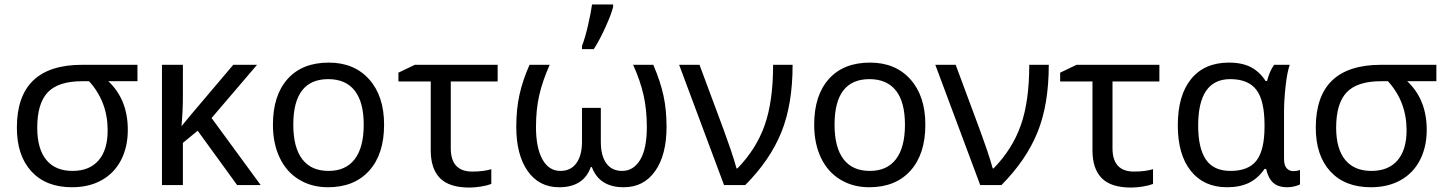

<svg xmlns="http://www.w3.org/2000/svg" viewBox="-20 -825 6448 856"><path d="M146 -255.9Q146 -161.6 186.3 -112.3Q226.6 -63 303.2 -63Q378.9 -63 419.4 -109.9Q460 -156.7 460 -244.1Q460 -371.6 377 -462.9H346.2Q239.7 -462.9 192.9 -413.3Q146 -363.8 146 -255.9ZM549.8 -246.1Q549.8 -169.9 519.8 -111.6Q489.7 -53.2 433.3 -21.7Q377 9.8 300.8 9.8Q185.1 9.8 120.1 -60.8Q55.2 -131.3 55.2 -255.9Q55.2 -536.1 346.2 -536.1H592.8V-462.9H462.9Q549.8 -381.3 549.8 -246.1Z M1020 -536.1H1126L923.3 -298.8L1142.1 0H1037.1L861.3 -242.2L795.4 -188V0H702.1V-536.1H795.4V-397Q795.4 -329.1 789.1 -262.2L830.1 -312Z M1287.6 -269Q1287.6 -168 1327.4 -115.5Q1367.2 -63 1444.8 -63Q1521.5 -63 1561.5 -115.5Q1601.6 -168 1601.6 -269Q1601.6 -370.1 1561.3 -421.1Q1521 -472.2 1443.4 -472.2Q1287.6 -472.2 1287.6 -269ZM1692.4 -269Q1692.4 -137.7 1626 -64Q1559.6 9.8 1442.4 9.8Q1369.6 9.8 1313.5 -24.2Q1257.3 -58.1 1227.1 -121.6Q1196.8 -185.1 1196.8 -269Q1196.8 -399.9 1262.2 -472.9Q1327.6 -545.9 1445.8 -545.9Q1559.1 -545.9 1625.7 -471.4Q1692.4 -397 1692.4 -269Z M2198.7 -536.1V-461.9H1989.7V-164.1Q1989.7 -60.1 2085.4 -60.1Q2136.2 -60.1 2170.4 -70.8V-4.9Q2151.4 2.4 2123.8 6.8Q2096.2 11.2 2072.8 11.2Q1983.4 11.2 1941.9 -30.5Q1900.4 -72.3 1900.4 -154.8V-461.9H1756.3V-501L1829.6 -536.1Z M2472.7 9.8Q2383.3 9.8 2332.5 -62.5Q2281.7 -134.8 2281.7 -259.8Q2281.7 -338.4 2296.1 -403.1Q2310.5 -467.8 2340.8 -536.1H2430.7Q2398.4 -463.4 2384 -399.9Q2369.6 -336.4 2369.6 -258.8Q2369.6 -166.5 2398.2 -114.7Q2426.8 -63 2478.5 -63Q2524.9 -63 2549.8 -97.7Q2574.7 -132.3 2574.7 -192.9V-344.2H2658.7V-192.9Q2658.7 -130.4 2683.3 -96.7Q2708 -63 2753.4 -63Q2804.2 -63 2834 -112.3Q2863.8 -161.6 2863.8 -258.8Q2863.8 -335.4 2849.4 -399.9Q2835 -464.4 2802.7 -536.1H2892.6Q2924.8 -460.9 2938.2 -397.9Q2951.7 -335 2951.7 -259.8Q2951.7 -134.3 2900.9 -62.3Q2850.1 9.8 2760.7 9.8Q2652.3 9.8 2618.7 -80.1H2613.8Q2582 9.8 2472.7 9.8ZM2574.7 -620.1Q2588.9 -656.7 2601.8 -713.1Q2614.7 -769.5 2619.6 -805.2H2713.4V-793.9Q2706.1 -763.2 2680.4 -706.1Q2654.8 -648.9 2627.4 -606H2574.7Z M3007.8 -536.1H3098.6L3206.1 -247.1Q3212.4 -229 3220.9 -205.3Q3229.5 -181.6 3237.8 -157.5Q3246.1 -133.3 3252.9 -111.1Q3259.8 -88.9 3263.7 -74.2H3267.6Q3351.6 -160.2 3389.2 -266.8Q3426.8 -373.5 3426.8 -536.1H3513.7Q3513.7 -358.4 3463.1 -234.4Q3412.6 -110.4 3302.7 0H3208Z M3700.7 -269Q3700.7 -168 3740.5 -115.5Q3780.3 -63 3857.9 -63Q3934.6 -63 3974.6 -115.5Q4014.6 -168 4014.6 -269Q4014.6 -370.1 3974.4 -421.1Q3934.1 -472.2 3856.4 -472.2Q3700.7 -472.2 3700.7 -269ZM4105.5 -269Q4105.5 -137.7 4039.1 -64Q3972.7 9.8 3855.5 9.8Q3782.7 9.8 3726.6 -24.2Q3670.4 -58.1 3640.1 -121.6Q3609.9 -185.1 3609.9 -269Q3609.9 -399.9 3675.3 -472.9Q3740.7 -545.9 3858.9 -545.9Q3972.2 -545.9 4038.8 -471.4Q4105.5 -397 4105.5 -269Z M4149.9 -536.1H4240.7L4348.1 -247.1Q4354.5 -229 4363 -205.3Q4371.6 -181.6 4379.9 -157.5Q4388.2 -133.3 4395 -111.1Q4401.9 -88.9 4405.8 -74.2H4409.7Q4493.7 -160.2 4531.2 -266.8Q4568.8 -373.5 4568.8 -536.1H4655.8Q4655.8 -358.4 4605.2 -234.4Q4554.7 -110.4 4444.8 0H4350.1Z M5148.9 -536.1V-461.9H4939.9V-164.1Q4939.9 -60.1 5035.6 -60.1Q5086.4 -60.1 5120.6 -70.8V-4.9Q5101.6 2.4 5074 6.8Q5046.4 11.2 5022.9 11.2Q4933.6 11.2 4892.1 -30.5Q4850.6 -72.3 4850.6 -154.8V-461.9H4706.5V-501L4779.8 -536.1Z M5450.7 9.8Q5347.2 9.8 5289.1 -63Q5231 -135.7 5231 -266.1Q5231 -399.9 5290.5 -472.9Q5350.1 -545.9 5459 -545.9Q5518.1 -545.9 5557.1 -525.4Q5596.2 -504.9 5622.6 -463.9H5628.9Q5640.6 -508.8 5660.6 -536.1H5730Q5718.3 -502.4 5711.4 -439.2Q5704.6 -376 5704.6 -326.2V-118.2Q5704.6 -87.4 5716.6 -74.7Q5728.5 -62 5745.6 -62Q5761.2 -62 5775.9 -66.9V-2.9Q5768.1 1.5 5752.2 5.6Q5736.3 9.8 5719.7 9.8Q5677.2 9.8 5655.3 -11.2Q5633.3 -32.2 5625 -71.8H5617.7Q5588.4 -29.3 5548.1 -9.8Q5507.8 9.8 5450.7 9.8ZM5465.8 -63Q5546.4 -63 5582 -109.4Q5617.7 -155.8 5617.7 -261.2V-267.1Q5617.7 -377 5581.3 -424.6Q5544.9 -472.2 5464.8 -472.2Q5321.8 -472.2 5321.8 -265.1Q5321.8 -164.6 5356.2 -113.8Q5390.6 -63 5465.8 -63Z M5937 -255.9Q5937 -161.6 5977.3 -112.3Q6017.6 -63 6094.2 -63Q6169.9 -63 6210.4 -109.9Q6251 -156.7 6251 -244.1Q6251 -371.6 6168 -462.9H6137.2Q6030.8 -462.9 5983.9 -413.3Q5937 -363.8 5937 -255.9ZM6340.8 -246.1Q6340.8 -169.9 6310.8 -111.6Q6280.8 -53.2 6224.4 -21.7Q6168 9.8 6091.8 9.8Q5976.1 9.8 5911.1 -60.8Q5846.2 -131.3 5846.2 -255.9Q5846.2 -536.1 6137.2 -536.1H6383.8V-462.9H6253.9Q6340.8 -381.3 6340.8 -246.1Z"/></svg>

Font: NotoSans
Style: Regular
Weight: 400
Designer: Monotype Design team
Foundry: Monotype Imaging Inc.
Version: Version 1.04; ttfautohint (v1.4.1)